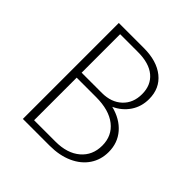

<svg xmlns="http://www.w3.org/2000/svg" viewBox="-176 -795 931 931"><g transform="rotate(45 289.5 -329.0)"><path d="M525 -181Q525 -128 497.5 -87Q470 -46 419 -23Q368 0 301 0H117V-658H288Q378 -658 430 -616Q482 -574 482 -501Q482 -449 455 -409Q428 -369 382 -348Q449 -331 487 -287Q525 -243 525 -181ZM160 -624V-360H299Q363 -360 402 -396.5Q441 -433 441 -494Q441 -555 400 -589.5Q359 -624 282 -624ZM481 -181Q481 -248 431.5 -287Q382 -326 293 -326H160V-34H307Q387 -34 434 -74Q481 -114 481 -181Z"/></g></svg>

Font: Ysabeau Infant Light
Style: Regular
Weight: 300
Designer: Christian Thalmann (Catharsis Fonts)
Version: Version 0.003